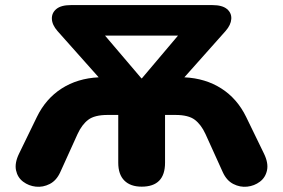

<svg xmlns="http://www.w3.org/2000/svg" viewBox="-20 -725 1113 755"><path d="M537 9Q493 9 469 -15Q445 -39 445 -85V-273H403Q352 -273 327 -254Q302 -235 285 -198L217 -48Q202 -15 175.5 -1.5Q149 12 121 9Q93 6 71 -10.5Q49 -27 43 -55.5Q37 -84 55 -121L125 -265Q160 -337 222.5 -377Q285 -417 368 -421L206 -603Q185 -627 184 -650.5Q183 -674 201.5 -689.5Q220 -705 259 -705H815Q854 -705 872.5 -689.5Q891 -674 889.5 -650.5Q888 -627 867 -603L705 -421Q788 -417 850.5 -377Q913 -337 948 -265L1018 -121Q1036 -84 1030 -55.5Q1024 -27 1002 -10.5Q980 6 952 9Q924 12 897.5 -1.5Q871 -15 856 -48L788 -198Q771 -235 746 -254Q721 -273 670 -273H629V-85Q629 9 537 9ZM536 -417H538L680 -585H393Z"/></svg>

Font: Chiron GoRound TC H
Style: Regular
Weight: 900
Designer: Ryoko NISHIZUKA 西塚涼子 (kana, bopomofo & ideographs); Paul D. Hunt (Latin, Greek & Cyrillic); Sandoll Communications 산돌커뮤니
Foundry: Adobe
Version: Version 1.000;hotconv 1.1.1;makeotfexe 2.6.0